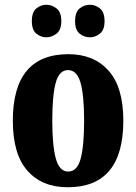

<svg xmlns="http://www.w3.org/2000/svg" viewBox="-20 -778 573 808"><path d="M265 10Q157 10 95.5 -59.5Q34 -129 34 -270Q34 -550 268 -550Q375 -550 437 -480.5Q499 -411 499 -270Q499 10 265 10ZM267 -56Q305 -56 319.5 -110.5Q334 -165 334 -270Q334 -376 319 -429.5Q304 -483 266 -483Q229 -483 214.5 -429.5Q200 -376 200 -270Q200 -165 215 -110.5Q230 -56 267 -56ZM359 -621Q334 -621 315 -636.5Q296 -652 296 -689Q296 -727 315 -742.5Q334 -758 359 -758Q381 -758 400.5 -742.5Q420 -727 420 -689Q420 -652 400.5 -636.5Q381 -621 359 -621ZM175 -621Q152 -621 133 -636.5Q114 -652 114 -689Q114 -727 133 -742.5Q152 -758 175 -758Q198 -758 218 -742.5Q238 -727 238 -689Q238 -652 218 -636.5Q198 -621 175 -621Z"/></svg>

Font: Noto Serif Lao ExtraCondensed Black
Style: Regular
Weight: 900
Width: 2
Designer: Monotype Design Team
Foundry: Monotype Imaging Inc.
Version: Version 2.003; ttfautohint (v1.8.4.7-5d5b)